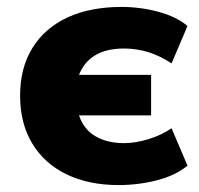

<svg xmlns="http://www.w3.org/2000/svg" viewBox="-20 -523 575 554"><path d="M322 11Q236 11 172 -20Q108 -51 73 -109Q38 -167 38 -247Q38 -327 73.5 -384.5Q109 -442 174.5 -472.5Q240 -503 331 -503Q385 -503 437 -489Q489 -475 521 -448L475 -340Q411 -383 338 -383Q238 -383 208 -307H416V-190H208Q222 -149 256 -129.5Q290 -110 338 -110Q371 -110 408.5 -121.5Q446 -133 475 -153L521 -45Q487 -17 433.5 -3Q380 11 322 11Z"/></svg>

Font: Nunito Sans Black
Style: Regular
Weight: 900
Designer: Vernon Adams
Foundry: Vernon Adams
Version: Version 3.006; ttfautohint (v1.8.3)